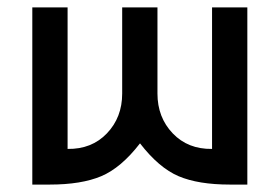

<svg xmlns="http://www.w3.org/2000/svg" viewBox="-20 -487 753 517"><path d="M551 -86V-467H646V10H599Q514 10 461 -12.5Q408 -35 357 -101Q306 -35 252.5 -12.5Q199 10 114 10H67V-467H162V-86Q227 -85 268 -128Q309 -171 309 -235V-467H404V-235Q404 -171 445 -128Q486 -85 551 -86Z"/></svg>

Font: Gulax
Style: Regular
Weight: 400
Designer: Morgan Gilbert
Foundry: VTF
Version: Version 1.001;hotconv 1.0.109;makeotfexe 2.5.65596